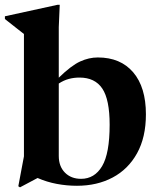

<svg xmlns="http://www.w3.org/2000/svg" viewBox="-32 -764 662 802"><path d="M289.5 12Q247 12 205.5 4.2Q164 -3.5 125 -20.5L51.5 18.5L44.5 14L68 -111V-622Q58 -629.5 38 -645.5Q18 -661.5 -11.5 -684.5V-696L208.5 -744H217.5L213.5 -650.5V-439.5Q266 -490.5 302.8 -507.2Q339.5 -524 376.5 -524Q471.5 -524 524.5 -461.8Q577.5 -399.5 577.5 -286.5Q577.5 -190.5 540.5 -123.8Q503.5 -57 438.5 -22.5Q373.5 12 289.5 12ZM213.5 -112.5Q213.5 -69 239.2 -43Q265 -17 306.5 -17Q363 -17 394.5 -70Q426 -123 426 -243Q426 -348.5 395.2 -394.2Q364.5 -440 300 -440Q276.5 -440 255.2 -434.2Q234 -428.5 213.5 -415Z"/></svg>

Font: Newsreader 72pt SemiBold
Style: Regular
Weight: 600
Designer: Hugues Gentile
Foundry: Production Type
Version: Version 1.003; ttfautohint (v1.8.3)